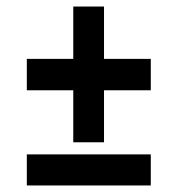

<svg xmlns="http://www.w3.org/2000/svg" viewBox="-20 -567 544 587"><path d="M441 -291H298V-132H204V-291H62V-387H204V-547H298V-387H441ZM62 -95H441V0H62Z"/></svg>

Font: Pragati Narrow
Style: Bold
Weight: 700
Designer: Hector Gatti, Marcela Romero, Pablo Cosgaya and Nicolas Silva
Foundry: Omnibus-Type
Version: Version 1.010; ttfautohint (v1.3)